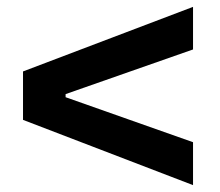

<svg xmlns="http://www.w3.org/2000/svg" viewBox="-20 -640 640 559"><path d="M542 -620V-496L171 -366V-357L542 -226V-101L47 -291V-432Z"/></svg>

Font: Mona Sans ExtraLight SemiBold
Style: Regular
Weight: 600
Version: Version 2.000